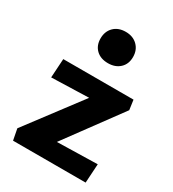

<svg xmlns="http://www.w3.org/2000/svg" viewBox="-165 -759 766 850"><g transform="rotate(30 218.0 -333.5)"><path d="M24 -57 272 -386 335 -336 41 -327 47 -424H406L413 -374L163 -34L110 -90L412 -97L406 0H35ZM227 -507Q189 -507 166.5 -528.5Q144 -550 144 -586Q144 -622 166.5 -644.5Q189 -667 227 -667Q264 -667 287 -644.5Q310 -622 310 -586Q310 -550 287 -528.5Q264 -507 227 -507Z"/></g></svg>

Font: Ysabeau Office ExtraBold
Style: Regular
Weight: 800
Designer: Christian Thalmann (Catharsis Fonts)
Version: Version 2.001;gftools[0.9.30]; featfreeze: tnum,lnum,ss02